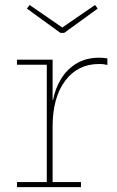

<svg xmlns="http://www.w3.org/2000/svg" viewBox="-20 -772 484 792"><path d="M197 -21H314V0H50V-21H173V-505H50V-526H197ZM423 -504Q416.5 -505.5 408.8 -506.8Q401 -508 388 -508Q301 -508 249 -439Q197 -370 197 -249L189 -360H199Q207.5 -406 231.5 -445.8Q255.5 -485.5 295 -509.8Q334.5 -534 390 -534Q400 -534 406.8 -533.2Q413.5 -532.5 423 -531ZM245 -636.5 383 -736.5 372 -751.5 237 -658.5 102 -751.5 91 -736.5 229 -636.5Z"/></svg>

Font: Hepta Slab ExtraLight
Style: Regular
Weight: 200
Designer: Michael LaGattuta
Foundry: Michael LaGattuta
Version: Version 1.100